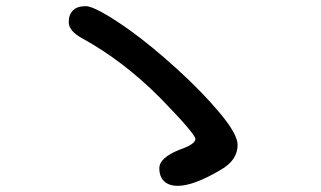

<svg xmlns="http://www.w3.org/2000/svg" viewBox="-20 -662 1040 623"><path d="M397 -567Q471 -514 554 -438.5Q637 -363 694 -294.5Q751 -226 751 -192Q751 -143 698 -112Q609 -59 557 -59Q528 -59 512.5 -74Q497 -89 497 -116Q497 -150 562 -176Q614 -194 614 -211Q614 -227 501 -343Q382 -463 248 -537Q203 -561 203 -590Q203 -615 217 -628.5Q231 -642 258 -642Q290 -642 397 -567Z"/></svg>

Font: 寒蝉全圆体 Bold
Style: Regular
Weight: 700
Designer: Warren2060
      Designed by Motoya company      

      [Varela Round]
      Joe Prince(Latin component); Avraham Cornf
Foundry: ChillType
Version: Version 3.200